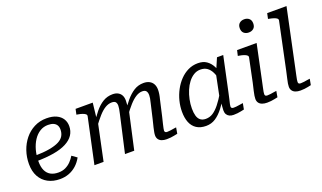

<svg xmlns="http://www.w3.org/2000/svg" viewBox="-77 -1250 2913 1736"><g transform="rotate(-20 1379.0 -382.5)"><path d="M266 12Q200 12 150.5 -14.5Q101 -41 73.5 -91Q46 -141 46 -212Q46 -278 66.5 -338Q87 -398 125 -445Q163 -492 216.5 -519.5Q270 -547 335 -547Q392 -547 430 -529Q468 -511 487 -480.5Q506 -450 506 -411Q506 -363 481.5 -326Q457 -289 408 -263.5Q359 -238 286 -225.5Q213 -213 115 -212L121 -264Q206 -265 264 -275.5Q322 -286 356.5 -304Q391 -322 406 -348.5Q421 -375 421 -409Q421 -434 410.5 -451Q400 -468 379.5 -477Q359 -486 328 -486Q285 -486 249.5 -464Q214 -442 188.5 -403Q163 -364 149 -313.5Q135 -263 135 -205Q135 -152 151 -117.5Q167 -83 197.5 -66Q228 -49 272 -49Q311 -49 341 -63.5Q371 -78 393.5 -101.5Q416 -125 432 -152L480 -118Q457 -76 424.5 -47Q392 -18 352 -3Q312 12 266 12Z M599 0H687L766 -375L761 -386L778 -537H613L602 -485L614 -483Q639 -479 657.5 -472.5Q676 -466 685.5 -458Q695 -450 693 -438ZM1325 -205 1359 -355Q1366 -381 1369.5 -403.5Q1373 -426 1373 -445Q1373 -476 1361 -499Q1349 -522 1325.5 -534.5Q1302 -547 1269 -547Q1218 -547 1176.5 -521Q1135 -495 1097 -449.5Q1059 -404 1021 -344L1036 -314Q1074 -368 1107.5 -405Q1141 -442 1172 -461Q1203 -480 1233 -480Q1260 -480 1270.5 -465.5Q1281 -451 1281 -426Q1281 -413 1278.5 -397Q1276 -381 1269 -354L1236 -211Q1224 -165 1218 -138Q1212 -111 1209 -95Q1206 -79 1206 -65Q1206 -43 1217 -27.5Q1228 -12 1248 -4.5Q1268 3 1295 3Q1315 3 1333 1Q1351 -1 1368 -4.5Q1385 -8 1400 -11L1410 -69Q1399 -68 1384.5 -65.5Q1370 -63 1353.5 -60.5Q1337 -58 1321 -58Q1309 -58 1303 -63Q1297 -68 1297 -78Q1297 -85 1300 -99.5Q1303 -114 1309 -139.5Q1315 -165 1325 -205ZM893 0H982L1059 -347Q1060 -353 1061.5 -368.5Q1063 -384 1063.5 -401.5Q1064 -419 1065 -433.5Q1066 -448 1066 -453Q1066 -483 1055 -503.5Q1044 -524 1023 -535.5Q1002 -547 971 -547Q920 -547 878 -521.5Q836 -496 799 -450.5Q762 -405 724 -344L739 -314Q778 -368 811 -405Q844 -442 875.5 -461Q907 -480 939 -480Q966 -480 976 -467.5Q986 -455 986 -432Q986 -419 983 -401.5Q980 -384 974 -358Z M1959 -376 1925 -333Q1917 -380 1900.5 -414Q1884 -448 1858 -466.5Q1832 -485 1793 -485Q1759 -485 1729.5 -467Q1700 -449 1676.5 -418.5Q1653 -388 1636.5 -348.5Q1620 -309 1611 -265.5Q1602 -222 1602 -180Q1602 -138 1610.5 -109Q1619 -80 1638.5 -64.5Q1658 -49 1690 -49Q1728 -49 1759.5 -69.5Q1791 -90 1822.5 -129.5Q1854 -169 1889 -228L1908 -198Q1875 -135 1839 -88Q1803 -41 1762.5 -14.5Q1722 12 1671 12Q1616 12 1579.5 -12Q1543 -36 1525.5 -79.5Q1508 -123 1508 -183Q1508 -235 1521 -286.5Q1534 -338 1559 -385Q1584 -432 1619 -468.5Q1654 -505 1697.5 -526Q1741 -547 1792 -547Q1842 -547 1875 -524Q1908 -501 1928 -462.5Q1948 -424 1959 -376ZM2034 -538 1963 -205Q1955 -165 1948.5 -139.5Q1942 -114 1939 -99.5Q1936 -85 1936 -78Q1936 -68 1942 -63Q1948 -58 1960 -58Q1985 -58 2009.5 -62.5Q2034 -67 2052 -69L2041 -11Q2027 -8 2010 -4.5Q1993 -1 1975.5 1Q1958 3 1938 3Q1915 3 1898.5 -5Q1882 -13 1873 -28Q1864 -43 1864 -65Q1864 -77 1866 -102Q1868 -127 1872 -162L1864 -154L1916 -409L1921 -415L1974 -538Z M2171 -65Q2171 -79 2173.5 -95Q2176 -111 2182 -138Q2188 -165 2199 -211L2246 -437Q2249 -449 2239.5 -457.5Q2230 -466 2211.5 -472.5Q2193 -479 2167 -483L2155 -485L2167 -537H2355L2285 -205Q2277 -165 2271 -139.5Q2265 -114 2263 -99.5Q2261 -85 2261 -78Q2261 -68 2266.5 -63Q2272 -58 2285 -58Q2301 -58 2317 -60.5Q2333 -63 2348 -65.5Q2363 -68 2374 -69L2364 -11Q2349 -8 2332.5 -4.5Q2316 -1 2298 1Q2280 3 2260 3Q2234 3 2213.5 -4.5Q2193 -12 2182 -27.5Q2171 -43 2171 -65ZM2257 -714Q2257 -745 2275.5 -761Q2294 -777 2322 -777Q2350 -777 2368.5 -761Q2387 -745 2387 -714Q2387 -682 2368.5 -666Q2350 -650 2322 -650Q2294 -650 2275.5 -666Q2257 -682 2257 -714Z M2615 -659Q2617 -671 2607.5 -679Q2598 -687 2580 -693Q2562 -699 2536 -704L2526 -706L2537 -758H2723L2606 -205Q2598 -165 2592 -139.5Q2586 -114 2584 -99.5Q2582 -85 2582 -78Q2582 -68 2587.5 -63Q2593 -58 2606 -58Q2623 -58 2639 -60.5Q2655 -63 2669.5 -65.5Q2684 -68 2696 -69L2685 -11Q2671 -8 2654.5 -4.5Q2638 -1 2619.5 1Q2601 3 2582 3Q2555 3 2535 -4.5Q2515 -12 2504 -27.5Q2493 -43 2493 -65Q2493 -79 2495.5 -95Q2498 -111 2504.5 -138.5Q2511 -166 2521 -212Z"/></g></svg>

Font: Roboto Serif
Style: Italic
Weight: 400
Italic angle: -10°
Designer: Greg Gazdowicz
Foundry: Commercial Type
Version: Version 1.008